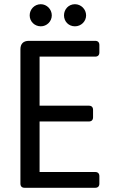

<svg xmlns="http://www.w3.org/2000/svg" viewBox="-20 -892 553 912"><path d="M452 -643V-678C452 -691 445 -698 432 -698H117C91 -698 77 -684 77 -658V-20C77 -7 84 0 97 0H432C445 0 452 -7 452 -20V-55C452 -68 445 -75 432 -75H168V-315H402C415 -315 422 -322 422 -335V-370C422 -383 415 -390 402 -390H168V-623H432C445 -623 452 -630 452 -643ZM121 -819C121 -790 144 -767 174 -767C202 -767 226 -790 226 -819C226 -848 202 -872 174 -872C144 -872 121 -848 121 -819ZM284 -819C284 -790 306 -767 336 -767C365 -767 389 -790 389 -819C389 -848 365 -872 336 -872C306 -872 284 -848 284 -819Z"/></svg>

Font: Arvore Sans
Style: Regular
Weight: 400
Designer: Jonny Pinhorn (Latin) Dan Schunck (customization for Arvore)
Version: Version 1.000;Glyphs 3.3 (3305)